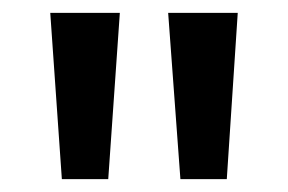

<svg xmlns="http://www.w3.org/2000/svg" viewBox="-20 -734 447 298"><path d="M166 -714 148 -456H76L58 -714ZM349 -714 332 -456H260L241 -714Z"/></svg>

Font: Noto Sans Myanmar Condensed Medium
Style: Regular
Weight: 500
Width: 3
Designer: Monotype Design Team
Foundry: Monotype Imaging Inc.
Version: Version 2.107; ttfautohint (v1.8.4.7-5d5b)